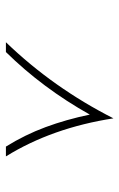

<svg xmlns="http://www.w3.org/2000/svg" viewBox="106 -822 413 666"><g transform="rotate(90 313.0 -489.5)"><path d="M391 -676Q424 -463 523 -303H489Q448 -369 421.5 -440.5Q395 -512 378 -594Q286 -430 161 -303H127Q285 -467 391 -676Z"/></g></svg>

Font: KoHo ExtraLight
Style: Italic
Weight: 275
Italic angle: -10°
Version: Version 1.000; ttfautohint (v1.6)